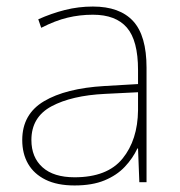

<svg xmlns="http://www.w3.org/2000/svg" viewBox="-20 -557 551 587"><path d="M264 -537Q346 -537 387 -492.5Q428 -448 428 -350V0H406L402 -103H400Q386 -73 361.5 -47Q337 -21 299.5 -5.5Q262 10 208 10Q155 10 119.5 -7.5Q84 -25 66 -56Q48 -87 48 -129Q48 -208 114.5 -247.5Q181 -287 299 -294L402 -300V-343Q402 -433 368 -472.5Q334 -512 264 -512Q224 -512 186.5 -503Q149 -494 106 -472L97 -498Q137 -516 178.5 -526.5Q220 -537 264 -537ZM301 -270Q199 -265 137.5 -232Q76 -199 76 -129Q76 -76 110 -45.5Q144 -15 208 -15Q308 -15 354.5 -72Q401 -129 402 -220V-275Z"/></svg>

Font: Noto Sans Hebrew Thin Thin
Style: Regular
Weight: 250
Version: Version 3.001